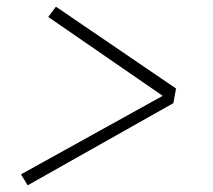

<svg xmlns="http://www.w3.org/2000/svg" viewBox="-20 -628 640 577"><path d="M63 -71 53 -88 43 -104 469 -340 125 -577 148 -608 509 -362 501 -318Z"/></svg>

Font: Iosevka XLt Ex Obl
Style: Regular
Weight: 200
Width: 7
Italic angle: -9°
Monospace: yes
Designer: Belleve Invis
Foundry: Belleve Invis
Version: Version 32.5.0; ttfautohint (v1.8.4)